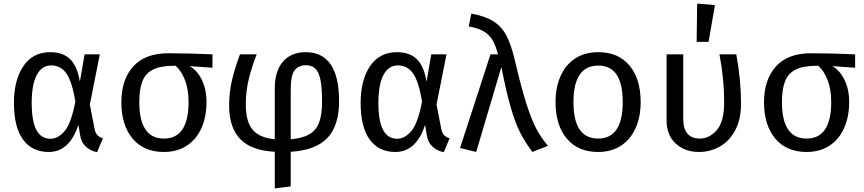

<svg xmlns="http://www.w3.org/2000/svg" viewBox="-20 -827 4768 1060"><path d="M421 -376 447 -527H531L476 -250L502 -116Q506 -95 516 -83Q526 -71 548 -63L516 13Q481 7 454.5 -17Q428 -41 422 -82L413 -138Q364 12 249 12Q157 12 107 -56.5Q57 -125 57 -259Q57 -385 109 -462Q161 -539 258 -539Q326 -539 366 -501.5Q406 -464 421 -376ZM155 -259Q155 -158 181 -109.5Q207 -61 259 -61Q302 -61 338 -105Q374 -149 396 -267Q377 -380 345.5 -423Q314 -466 263 -466Q211 -466 183 -413Q155 -360 155 -259Z M1153 -453 1027 -462Q1068 -439 1094 -387Q1120 -335 1120 -264Q1120 -182 1092 -119.5Q1064 -57 1011 -22.5Q958 12 885 12Q774 12 712 -62Q650 -136 650 -263Q650 -387 715.5 -460Q781 -533 910 -533Q1017 -533 1153 -527ZM1021 -264Q1021 -335 1000.5 -386.5Q980 -438 949 -464H944Q869 -464 827 -444Q785 -424 767 -380.5Q749 -337 749 -263Q749 -62 885 -62Q1021 -62 1021 -264Z M1585 11V202L1497 213V11Q1366 4 1305.5 -60Q1245 -124 1245 -243Q1245 -318 1261 -385.5Q1277 -453 1305 -527H1397Q1370 -458 1353.5 -391Q1337 -324 1337 -250Q1337 -154 1375.5 -110Q1414 -66 1497 -58V-338Q1497 -435 1542.5 -487Q1588 -539 1667 -539Q1852 -539 1852 -268Q1852 -132 1786.5 -64.5Q1721 3 1585 11ZM1758 -266Q1758 -343 1749 -386.5Q1740 -430 1720.5 -448.5Q1701 -467 1669 -467Q1629 -467 1607 -439.5Q1585 -412 1585 -334V-58Q1651 -64 1688.5 -86Q1726 -108 1742 -151Q1758 -194 1758 -266Z M2335 -376 2361 -527H2445L2390 -250L2416 -116Q2420 -95 2430 -83Q2440 -71 2462 -63L2430 13Q2395 7 2368.5 -17Q2342 -41 2336 -82L2327 -138Q2278 12 2163 12Q2071 12 2021 -56.5Q1971 -125 1971 -259Q1971 -385 2023 -462Q2075 -539 2172 -539Q2240 -539 2280 -501.5Q2320 -464 2335 -376ZM2069 -259Q2069 -158 2095 -109.5Q2121 -61 2173 -61Q2216 -61 2252 -105Q2288 -149 2310 -267Q2291 -380 2259.5 -423Q2228 -466 2177 -466Q2125 -466 2097 -413Q2069 -360 2069 -259Z M2821 -500Q2857 -346 2885 -258Q2913 -170 2939.5 -119Q2966 -68 3005 -22L2919 12Q2879 -42 2852 -94.5Q2825 -147 2800 -233Q2775 -319 2748 -457L2609 12L2520 -10L2688 -527H2729Q2717 -575 2699.5 -605Q2682 -635 2651 -653.5Q2620 -672 2568 -681L2582 -752Q2658 -738 2703 -710Q2748 -682 2774.5 -633Q2801 -584 2821 -500Z M3517 -264Q3517 -182 3489 -119.5Q3461 -57 3408 -22.5Q3355 12 3282 12Q3171 12 3109 -62Q3047 -136 3047 -263Q3047 -345 3075 -407.5Q3103 -470 3156 -504.5Q3209 -539 3283 -539Q3394 -539 3455.5 -465Q3517 -391 3517 -264ZM3146 -263Q3146 -62 3282 -62Q3418 -62 3418 -264Q3418 -465 3283 -465Q3146 -465 3146 -263Z M4071 -255Q4071 -165 4037.5 -105Q4004 -45 3951.5 -16.5Q3899 12 3839 12Q3762 12 3711 -34Q3660 -80 3660 -163V-527H3752V-171Q3752 -116 3775.5 -89Q3799 -62 3843 -62Q3897 -62 3937.5 -109Q3978 -156 3978 -263Q3978 -392 3952 -527H4045Q4071 -386 4071 -255ZM3927 -799 3892 -596H3826L3829 -807Z M4701 -453 4575 -462Q4616 -439 4642 -387Q4668 -335 4668 -264Q4668 -182 4640 -119.5Q4612 -57 4559 -22.5Q4506 12 4433 12Q4322 12 4260 -62Q4198 -136 4198 -263Q4198 -387 4263.5 -460Q4329 -533 4458 -533Q4565 -533 4701 -527ZM4569 -264Q4569 -335 4548.5 -386.5Q4528 -438 4497 -464H4492Q4417 -464 4375 -444Q4333 -424 4315 -380.5Q4297 -337 4297 -263Q4297 -62 4433 -62Q4569 -62 4569 -264Z"/></svg>

Font: FiraGOUPP
Style: Medium
Weight: 400
Designer: bBox Type
Foundry: bBox Type GmbH
Version: Version 1.001